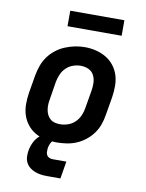

<svg xmlns="http://www.w3.org/2000/svg" viewBox="-98 -781 795 1048"><g transform="rotate(10 300.0 -257.5)"><path d="M255 8Q224 8 193 2Q162 -4 136.5 -19Q111 -34 92.5 -57.5Q74 -81 65 -109.5Q56 -138 56 -169.5Q56 -201 61 -233L78 -333Q83 -360 92.5 -387Q102 -414 119 -437.5Q136 -461 159.5 -479.5Q183 -498 210 -509Q237 -520 264 -525.5Q291 -531 319 -531Q351 -531 381 -523.5Q411 -516 436.5 -501Q462 -486 480.5 -462.5Q499 -439 508 -410.5Q517 -382 517 -350.5Q517 -319 512 -287L495 -187Q491 -160 481.5 -133Q472 -106 455 -82.5Q438 -59 414.5 -40.5Q391 -22 364.5 -11Q338 0 310 4Q282 8 255 8ZM257 -93Q279 -93 301 -100.5Q323 -108 339.5 -124Q356 -140 365.5 -161Q375 -182 378 -203L395 -303Q399 -326 398 -348.5Q397 -371 387 -390Q377 -409 357 -418Q337 -427 314 -427Q293 -427 271.5 -419.5Q250 -412 233.5 -396Q217 -380 208 -359Q199 -338 195 -317L179 -217Q176 -202 175.5 -187Q175 -172 177.5 -157.5Q180 -143 186.5 -130.5Q193 -118 203.5 -109Q214 -100 228 -96.5Q242 -93 257 -93ZM236 198Q218 198 201 195.5Q184 193 168.5 187Q153 181 140 170.5Q127 160 119.5 145.5Q112 131 111 113.5Q110 96 113 79Q117 55 128 32Q139 9 158.5 -7.5Q178 -24 202 -31Q226 -38 250 -38L244 0Q236 0 231 6.5Q226 13 222.5 20Q219 27 217 34.5Q215 42 214 49Q213 59 213.5 69Q214 79 219 87Q224 95 233 98.5Q242 102 252 102H327L311 198ZM205 -627V-713H505V-627Z"/></g></svg>

Font: Iosevka Etoile Oblique
Style: Bold
Weight: 700
Italic angle: -9°
Designer: Belleve Invis
Foundry: Belleve Invis
Version: Version 15.5.2; ttfautohint (v1.8.4)